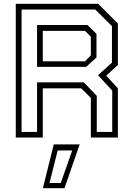

<svg xmlns="http://www.w3.org/2000/svg" viewBox="-20 -720 694 1005"><path d="M62.5 0V-700H494L597 -597V-380L536 -324L597 -257.5V0H455.5V-207.5L405.5 -257.5H204V0ZM93 -29.5H174V-289H418.5L486.5 -218.5V-29.5H567.5V-245.5L493 -326.5L566 -392V-583L478.5 -670H93ZM204 -399H425L455.5 -430V-528L425 -558.5H204ZM174 -370V-589H438.5L485 -543V-419L431 -370ZM204.5 265 261.5 36H397L317.5 265ZM239 238H298L358 67.5H282Z"/></svg>

Font: Tourney Light
Style: Regular
Weight: 300
Version: Version 1.015